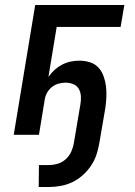

<svg xmlns="http://www.w3.org/2000/svg" viewBox="-20 -540 540 769"><path d="M135 209 136 121H176Q194 121 212 115.5Q230 110 244 97Q258 84 265.5 67Q273 50 276 32L302 -122Q305 -138 304 -154.5Q303 -171 295.5 -184Q288 -197 273.5 -203Q259 -209 243 -209Q229 -209 214.5 -205Q200 -201 188 -191.5Q176 -182 168.5 -168.5Q161 -155 159 -140L136 0H35L121 -520H478L463 -432H207L174 -232Q185 -248 199 -260.5Q213 -273 229.5 -281.5Q246 -290 263.5 -293.5Q281 -297 299 -297Q320 -297 340.5 -290.5Q361 -284 374.5 -269Q388 -254 395 -234.5Q402 -215 404.5 -194Q407 -173 406 -151.5Q405 -130 402 -108L378 32Q374 56 366.5 79Q359 102 345 123Q331 144 311.5 161.5Q292 179 270 189.5Q248 200 223.5 204.5Q199 209 176 209Z"/></svg>

Font: Iosevka Curly Semibold
Style: Italic
Weight: 600
Italic angle: -9°
Monospace: yes
Designer: Belleve Invis
Foundry: Belleve Invis
Version: Version 22.1.2; ttfautohint (v1.8.4)